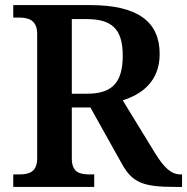

<svg xmlns="http://www.w3.org/2000/svg" viewBox="-20 -734 735 754"><path d="M32 0H350V-49H333C294 -49 262 -56 262 -112V-312H335L459 -90C501 -14 547 0 669 0H695V-49H690C652 -49 625 -75 590 -131L462 -340C535 -363 607 -413 607 -522C607 -646 525 -714 334 -714H32V-665H54C89 -665 126 -657 126 -601V-112C126 -56 91 -49 54 -49H32ZM323 -366H262V-659H321C420 -659 462 -619 462 -516C462 -416 426 -366 323 -366Z"/></svg>

Font: Noto Serif Devanagari SemiBold
Style: Regular
Weight: 600
Designer: Universal Thirst, Indian Type Foundry and the Monotype Design Team
Foundry: Monotype Imaging Inc.
Version: Version 2.004